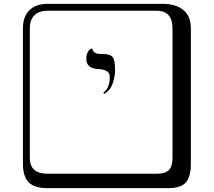

<svg xmlns="http://www.w3.org/2000/svg" viewBox="-20 -774 1120 1006"><path d="M525.9 -282.2 521 -288.1Q555.2 -312 555.2 -371.1Q555.2 -409.2 496.1 -412.1Q432.1 -414.1 432.1 -465.8Q432.1 -487.8 440.2 -501.5Q448.2 -515.1 456.1 -517.6L463.9 -520Q464.8 -506.8 474.4 -500Q483.9 -493.2 492.4 -492.2Q501 -491.2 517.1 -491.2Q557.1 -491.2 570.1 -475.1Q583 -459 583 -408.2Q583 -374 570.6 -337.2Q558.1 -300.3 525.9 -282.2ZM229 -717.8Q184.1 -717.8 160.2 -693.8Q136.2 -669.9 136.2 -625V53.2Q136.2 136.2 229 136.2H800.8Q845.7 136.2 864.7 117.2Q883.8 98.1 883.8 53.2V-625Q883.8 -717.8 800.8 -717.8ZM980 84Q980 152.8 953.4 182.4Q926.8 211.9 860.8 211.9H229Q161.1 211.9 130.6 181.4Q100.1 150.9 100.1 84V-625Q100.1 -687 134 -720.5Q168 -753.9 229 -753.9H831.1Q900.9 -753.9 940.4 -721.9Q980 -689.9 980 -625Z"/></svg>

Font: Linux Biolinum Keyboard O
Style: Regular
Weight: 700
Designer: Philipp H. Poll
Foundry: Philipp H. Poll
Version: Version 0.6.1